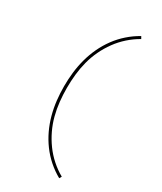

<svg xmlns="http://www.w3.org/2000/svg" viewBox="-244 -926 989 1172"><g transform="rotate(30 250.0 -340.0)"><path d="M386 161Q343 137 305.5 104Q268 71 239 31.5Q210 -8 189 -52.5Q168 -97 155 -145Q142 -193 136.5 -242Q131 -291 131 -340Q131 -389 136.5 -438Q142 -487 155 -535Q168 -583 189 -627.5Q210 -672 239 -711.5Q268 -751 305.5 -784Q343 -817 386 -841L395 -825Q354 -802 318 -770Q282 -738 254 -699.5Q226 -661 205.5 -618Q185 -575 173 -529Q161 -483 156 -435.5Q151 -388 151 -340Q151 -292 156 -244.5Q161 -197 173 -151Q185 -105 205.5 -62Q226 -19 254 19.5Q282 58 318 90Q354 122 395 145Z"/></g></svg>

Font: Iosevka Thin
Style: Regular
Weight: 100
Monospace: yes
Designer: Belleve Invis
Foundry: Belleve Invis
Version: Version 32.5.0; ttfautohint (v1.8.4)